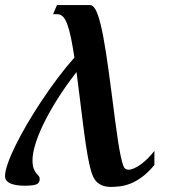

<svg xmlns="http://www.w3.org/2000/svg" viewBox="-44 -736 690 767"><path d="M183.6 -715.8H315.9Q327.6 -715.8 337.9 -697.3Q348.1 -678.7 358.4 -636.7Q368.7 -594.7 379.2 -526.9Q389.6 -459 402.3 -360.4Q410.2 -299.3 416.3 -252Q422.4 -204.6 428 -169.2Q433.6 -133.8 438.7 -109.9Q443.8 -85.9 449.7 -71.3Q454.6 -58.1 469.7 -58.1Q479 -58.1 491.5 -63.5Q503.9 -68.8 517.6 -78.6Q531.2 -88.4 545.4 -102.3Q559.6 -116.2 572.8 -133.3V-77.1Q547.9 -46.9 523.9 -29.3Q500 -11.7 477.8 -2.9Q455.6 5.9 435.3 8.3Q415 10.7 397.5 10.7Q372.6 10.7 354.2 -0.2Q335.9 -11.2 327.1 -32.7Q318.8 -51.8 312.3 -82.8Q305.7 -113.8 299.6 -154.1Q293.5 -194.3 287.4 -243.2Q281.2 -292 274.4 -347.2L261.7 -448.2Q217.3 -391.1 184.3 -338.4Q151.4 -285.6 129.4 -240.2Q107.4 -194.8 96.7 -158.2Q85.9 -121.6 85.9 -96.7Q85.9 -75.2 90.3 -63.5Q94.7 -51.8 100.3 -44.7Q106 -37.6 110.4 -33Q114.7 -28.3 114.7 -21Q114.3 -13.7 111.8 -8.5Q109.4 -3.4 102.8 -0.2Q96.2 2.9 84.2 4.4Q72.3 5.9 52.7 5.9Q41.5 5.9 28.3 4.4Q15.1 2.9 3.4 -1Q-8.3 -4.9 -16.1 -12.5Q-23.9 -20 -23.9 -32.7Q-23.9 -51.3 -12.9 -82.8Q-2 -114.3 17.6 -154.1Q37.1 -193.8 63.7 -239.5Q90.3 -285.2 121.1 -331.5Q151.9 -377.9 185.5 -422.9Q219.2 -467.8 253.4 -506.3Q246.1 -552.7 239.3 -585.7Q232.4 -618.7 224.6 -639.4Q216.8 -660.2 207.3 -669.7Q197.8 -679.2 186 -679.2H168Z"/></svg>

Font: Arian AMU Serif
Style: Bold Italic
Weight: 700
Italic angle: -15°
Designer: Ruben Hakobyan (Tarumian)
Foundry: Ruben Hakobyan (Tarumian)
Version: Version 1.002